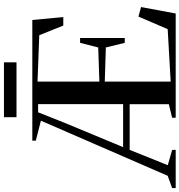

<svg xmlns="http://www.w3.org/2000/svg" viewBox="-51 -942 930 995"><g transform="rotate(-90 414.5 -445.0)"><path d="M-63 0V-18.5L0.5 -41.5L286 -698.5L182.5 -725V-743H808L823 -582.5H779L729 -707L488.5 -716V-395.5L665.5 -401.5L689.5 -495.5H714.5V-264H689.5L665.5 -362L488.5 -367.5V-26L760.5 -41.5L825.5 -193L875 -179.5L841.5 0H301.5V-18.5L371.5 -35.5V-238.5H134.5L55.5 -41L134.5 -18.5L135 0ZM149 -272.5H372V-713H329.5L275.5 -577ZM588.5 -890V-825H304V-890Z"/></g></svg>

Font: Merriweather 144pt Medium
Style: Regular
Weight: 500
Version: Version 2.100